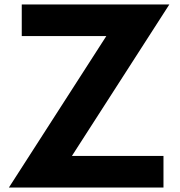

<svg xmlns="http://www.w3.org/2000/svg" viewBox="-20 -845 812 865"><path d="M20 0H716.5V-142.5H304L743 -825H78V-682.5H459Z"/></svg>

Font: Spartan
Style: Bold
Weight: 700
Designer: Matt Bailey, Mirko Velimirovic
Foundry: Matt Bailey
Version: Version 1.003; ttfautohint (v1.8.3)